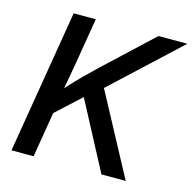

<svg xmlns="http://www.w3.org/2000/svg" viewBox="-106 -835 943 941"><g transform="rotate(15 365.0 -364.0)"><path d="M144 -192.9 157.7 -308.6Q188 -343.8 217 -375.5Q246.1 -407.2 276.9 -438Q307.6 -468.8 341.8 -501L584 -727.5H730.5L364.7 -387.2L356.9 -388.7ZM33.2 0 153.8 -727.5H266.1L227.5 -494.6L197.8 -328.6L190.9 -274.4L145.5 0ZM489.7 0 301.3 -356.4 376 -441.9 612.8 0Z"/></g></svg>

Font: Inter 17pt Medium
Style: Italic
Weight: 500
Italic angle: -9.3988°
Version: Version 4.001;git-66647c0bb